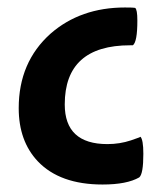

<svg xmlns="http://www.w3.org/2000/svg" viewBox="-20 -464 426 513"><path d="M81 -33Q30 -87 30 -175Q30 -298 115 -374Q195 -444 314 -444Q337 -444 341 -443Q347 -439 347 -409Q347 -352 335 -343H328Q153 -343 153 -185Q153 -79 267 -79Q300 -79 330 -89Q360 -99 355 -99Q363 -91 363 -53Q363 1 352 10Q319 29 254 29Q140 29 81 -33Z"/></svg>

Font: Bubblegum Sans
Style: Regular
Weight: 400
Designer: Angel Koziupa and Alejandro Paul
Foundry: Angel Koziupa and Alejandro Paul
Version: Version 1.001